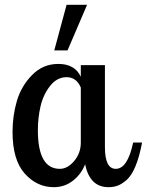

<svg xmlns="http://www.w3.org/2000/svg" viewBox="-20 -770 609 796"><path d="M32 -223Q32 -290 50 -351.5Q68 -413 113 -459Q158 -505 222 -505Q290 -505 315 -452V-500H415V-160Q415 -70 460 -70Q509 -70 532 -179H569Q558 -120 541.5 -80.5Q525 -41 504.5 -23.5Q484 -6 467 0Q450 6 430 6Q352 6 333 -89Q317 -48 282.5 -21Q248 6 203 6Q133 6 82.5 -50.5Q32 -107 32 -223ZM137 -230Q137 -70 228 -70Q260 -70 287.5 -102.5Q315 -135 315 -179V-407Q297 -450 256 -450Q216 -450 187.5 -413.5Q159 -377 148 -329Q137 -281 137 -230ZM205 -561 256 -750H341L260 -561Z"/></svg>

Font: Lobster Two
Style: Regular
Weight: 400
Designer: Pablo Impallari
Foundry: Pablo Impallari. www.impallari.com
Version: Version 1.006